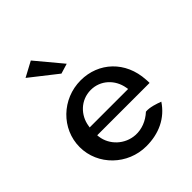

<svg xmlns="http://www.w3.org/2000/svg" viewBox="-205 -873 1006 1006"><g transform="rotate(-45 298.0 -370.0)"><path d="M309 -598 188 -743 104 -698 253 -581ZM158 -209 157 -220H545C545 -229 545 -236 544 -245C536 -389 432 -485 299 -485C161 -485 48 -376 48 -241C48 -107 161 3 299 3C392 3 470 -33 519 -107C495 -116 456 -130 425 -127C388 -93 344 -77 301 -79C226 -83 167 -140 158 -209ZM441 -289 443 -277H158L160 -288C170 -354 225 -412 301 -412C373 -412 429 -359 441 -289Z"/></g></svg>

Font: Bluebird
Style: Li
Weight: 300
Designer: Jasper
Foundry: Cannot Into Space Fonts
Version: Version 0.98